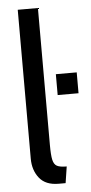

<svg xmlns="http://www.w3.org/2000/svg" viewBox="-54 -783 392 825"><g transform="rotate(-5 142.0 -370.0)"><path d="M55 -108V-750H142V-160Q142 -116 146.5 -95.5Q151 -75 164 -68Q177 -61 206 -61L195 10H165Q109 10 82 -24Q55 -58 55 -108ZM194 -460H284V-370H194Z"/></g></svg>

Font: Cabin Condensed
Style: Regular
Weight: 400
Width: 3
Version: Version 2.001